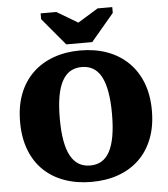

<svg xmlns="http://www.w3.org/2000/svg" viewBox="-63 -1012 946 1084"><g transform="rotate(-5 410.5 -469.5)"><path d="M337 -769H484L614 -923V-956H531L371 -858L460 -859L297 -956H208V-923ZM412 17Q329 17 260 -7.5Q191 -32 141.5 -79.5Q92 -127 65.5 -196.5Q39 -266 39 -355Q39 -444 65.5 -513Q92 -582 141.5 -630Q191 -678 260 -703Q329 -728 412 -728Q496 -728 564.5 -703Q633 -678 682.5 -630Q732 -582 759 -513Q786 -444 786 -355Q786 -266 759 -196.5Q732 -127 682.5 -79.5Q633 -32 564.5 -7.5Q496 17 412 17ZM412 -76Q449 -76 476.5 -92Q504 -108 522.5 -142Q541 -176 550.5 -229Q560 -282 560 -355Q560 -428 550.5 -481Q541 -534 522.5 -568Q504 -602 476.5 -618Q449 -634 412 -634Q376 -634 348.5 -618Q321 -602 302 -568Q283 -534 273.5 -481Q264 -428 264 -355Q264 -282 273.5 -229Q283 -176 302 -142Q321 -108 348.5 -92Q376 -76 412 -76Z"/></g></svg>

Font: Roboto Serif ExtraBold
Style: Regular
Weight: 800
Designer: Greg Gazdowicz
Foundry: Commercial Type
Version: Version 1.008